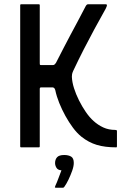

<svg xmlns="http://www.w3.org/2000/svg" viewBox="-20 -693 578 903"><path d="M79 0Q75 0 75 -4Q75 -171 75 -337Q75 -503 75 -669Q75 -673 79 -673Q82 -673 94 -673Q106 -673 121 -673Q136 -673 148 -673Q160 -673 163 -673Q167 -673 167 -669Q167 -631 167 -597.5Q167 -564 167 -532.5Q167 -501 167 -467Q167 -433 167 -395Q167 -392 167.5 -389.5Q168 -387 172 -387H229Q234 -387 237 -390Q240 -393 243 -397Q263 -435 279.5 -468Q296 -501 312.5 -531Q329 -561 346 -593.5Q363 -626 383 -664Q386 -669 388.5 -671Q391 -673 395 -673Q398 -673 410 -673Q422 -673 436 -673Q450 -673 461.5 -673Q473 -673 476 -673Q483 -673 483 -668.5Q483 -664 477 -652Q449 -602 423.5 -555Q398 -508 373.5 -460Q349 -412 324 -359Q320 -350 319 -344Q318 -338 318 -332Q319 -307 328 -278.5Q337 -250 351.5 -221Q366 -192 383.5 -166.5Q401 -141 420 -124Q441 -105 466 -93.5Q491 -82 522 -82Q524 -82 527 -81Q530 -80 530 -78V-5Q530 0 527 0Q474 0 435.5 -11.5Q397 -23 363 -50Q342 -67 323 -92.5Q304 -118 287.5 -148Q271 -178 258.5 -209Q246 -240 240 -269Q238 -277 234 -279.5Q230 -282 228 -282Q214 -282 200 -282Q186 -282 172 -282Q172 -282 169.5 -281Q167 -280 167 -275Q167 -236 167 -203.5Q167 -171 167 -139.5Q167 -108 167 -75.5Q167 -43 167 -4Q167 0 163 0Q160 0 148 0Q136 0 121 0Q106 0 94 0Q82 0 79 0ZM327 73Q327 89 319.5 110Q312 131 302.5 151Q293 171 283 185Q280 190 276 190Q269 190 259.5 190Q250 190 242 190Q238 189 238 187.5Q238 186 241 179Q247 167 255 145Q263 123 269 108Q252 107 245.5 96Q239 85 239 74Q239 57 248.5 46.5Q258 36 282 36Q302 36 314.5 43.5Q327 51 327 73Z"/></svg>

Font: Glory Thin Medium
Style: Regular
Weight: 500
Version: Version 1.011